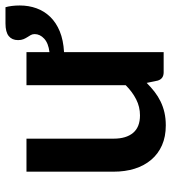

<svg xmlns="http://www.w3.org/2000/svg" viewBox="19 -651 640 718"><g transform="rotate(-90 339.0 -292.0)"><path d="M179.5 -513V-187Q179.5 -140 201.2 -114.2Q223 -88.5 266.5 -88.5Q298.5 -88.5 326.5 -102.8Q354.5 -117 379.5 -142V-513H503V-427Q536.5 -431 553.5 -446.8Q570.5 -462.5 570.5 -482.5Q570.5 -490.5 567 -496.8Q563.5 -503 559.2 -509.5Q555 -516 551.5 -524.2Q548 -532.5 548 -544.5Q548 -567 563 -579.2Q578 -591.5 610.5 -591.5H671Q674 -581.5 675.8 -567.5Q677.5 -553.5 677.5 -538Q677.5 -504.5 667 -475.5Q656.5 -446.5 635 -424.2Q613.5 -402 580.8 -388.5Q548 -375 503 -372.5V0H427.5Q403 0 396.5 -22.5L388 -63.5Q372 -47.5 355 -34.2Q338 -21 318.5 -11.5Q299 -2 277 3Q255 8 229 8Q187 8 154.8 -6.2Q122.5 -20.5 100.5 -46.5Q78.5 -72.5 67.2 -108.2Q56 -144 56 -187V-513Z"/></g></svg>

Font: Lato
Style: Bold
Weight: 700
Designer: Lukasz Dziedzic
Foundry: tyPoland Lukasz Dziedzic
Version: Version 2.007; 2014-02-27